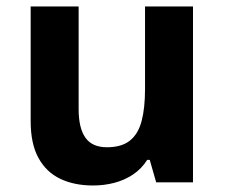

<svg xmlns="http://www.w3.org/2000/svg" viewBox="-20 -566 697 596"><path d="M579.1 -545.9V0H464.8L444.8 -69.8H437Q419.4 -42 393.1 -24.4Q366.7 -6.8 335 1.5Q303.2 9.8 269 9.8Q210.4 9.8 167 -11Q123.5 -31.7 99.4 -75.7Q75.2 -119.6 75.2 -189.9V-545.9H224.1V-227.1Q224.1 -168.5 245.1 -138.7Q266.1 -108.9 312 -108.9Q357.4 -108.9 383.3 -129.6Q409.2 -150.4 419.7 -190.7Q430.2 -231 430.2 -289.1V-545.9Z"/></svg>

Font: Wonky
Style: Regular
Weight: 400
Designer: Monotype Design Team
Foundry: Monotype Imaging Inc.
Version: Version 3.000